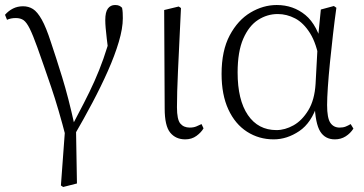

<svg xmlns="http://www.w3.org/2000/svg" viewBox="-20 -542 1454 766"><path d="M223 198 242 -60 244 10Q214 -107 184 -195Q154 -283 129 -353Q111 -403 98.5 -428Q86 -453 74 -461.5Q62 -470 43 -470Q23 -470 8 -463L0 -483Q14 -499 32 -508Q50 -517 72 -517Q94 -517 111.5 -506Q129 -495 146.5 -464Q164 -433 183 -374Q203 -315 228 -234Q253 -153 277 -44L283 -43L287 190L232 204ZM278 -5 262 -30Q291 -85 314.5 -130.5Q338 -176 357 -218.5Q376 -261 392.5 -307.5Q409 -354 424 -410L415 -315Q409 -361 406 -387.5Q403 -414 401.5 -431Q400 -448 400 -462Q400 -494 410.5 -508Q421 -522 439 -522Q450 -522 456 -519Q462 -516 467 -511Q469 -501 469.5 -491Q470 -481 470 -469Q470 -429 454 -375Q438 -321 410.5 -259Q383 -197 348.5 -132Q314 -67 278 -5Z M719 14Q681 14 659 -13Q637 -40 637 -109L635 -502L693 -516L702 -510Q698 -424 695 -362.5Q692 -301 690 -256.5Q688 -212 687 -178Q686 -144 686 -114Q686 -65 699.5 -49Q713 -33 737 -33Q752 -33 763 -37.5Q774 -42 784 -47L792 -30Q783 -14 764 0Q745 14 719 14Z M1072 14Q1013 14 965.5 -16.5Q918 -47 891 -105.5Q864 -164 864 -247Q864 -340 896.5 -401Q929 -462 979.5 -492Q1030 -522 1084 -522Q1150 -522 1198.5 -482Q1247 -442 1269 -349H1277L1255 -296Q1243 -368 1217 -409.5Q1191 -451 1157.5 -468.5Q1124 -486 1088 -486Q1046 -486 1009.5 -462.5Q973 -439 950.5 -387.5Q928 -336 928 -253Q928 -143 969 -83Q1010 -23 1083 -23Q1117 -23 1151 -42Q1185 -61 1210 -102Q1235 -143 1239 -207L1249 -393L1260 -504L1312 -518L1322 -511Q1315 -461 1308.5 -404.5Q1302 -348 1296.5 -293.5Q1291 -239 1288 -194.5Q1285 -150 1285 -123Q1285 -71 1298 -52Q1311 -33 1335 -33Q1349 -33 1359 -37Q1369 -41 1379 -47L1390 -29Q1378 -10 1359 2Q1340 14 1316 14Q1277 14 1257.5 -17.5Q1238 -49 1235 -128H1247Q1223 -52 1174 -19Q1125 14 1072 14Z"/></svg>

Font: Early Summer Mincho VF
Style: Regular
Weight: 250
Designer: GuiWonder
Version: Version 1.002